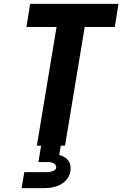

<svg xmlns="http://www.w3.org/2000/svg" viewBox="-20 -755 640 995"><path d="M171 0 273 -615H117L136 -735H594L575 -615H419L317 0ZM92 220 106 137H221Q228 137 235 136Q242 135 249.5 133Q257 131 263.5 126.5Q270 122 271 115Q272 107 268 100.5Q264 94 258 91Q252 88 245 86.5Q238 85 230 85H179L193 0H295L287 48Q301 52 313.5 59Q326 66 334 77Q342 88 344.5 102.5Q347 117 345 131Q343 146 336 159.5Q329 173 317.5 184Q306 195 292.5 202Q279 209 265 213Q251 217 236 218.5Q221 220 207 220Z"/></svg>

Font: Iosevka Aile Heavy
Style: Italic
Weight: 900
Italic angle: -9°
Designer: Belleve Invis
Foundry: Belleve Invis
Version: Version 31.1.0; ttfautohint (v1.8.4)